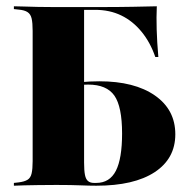

<svg xmlns="http://www.w3.org/2000/svg" viewBox="-20 -591 594 611"><path d="M83.9 -201.6V-492.7Q83.9 -518.5 80.6 -532.3Q77.4 -546 67.7 -552.4Q58.1 -558.9 38.7 -560.5L24.2 -562.1V-571Q37.9 -571 57.3 -570.2Q76.6 -569.4 101.2 -569Q125.8 -568.5 153.2 -568.5H166.1H289.5Q357.3 -568.5 402.4 -569.4Q447.6 -570.2 479 -571Q477.4 -537.1 478.6 -496.8Q479.8 -456.5 483.9 -409.7H474.2Q458.1 -456.5 430.2 -490.3Q402.4 -524.2 365.7 -541.9Q329 -559.7 282.3 -559.7H247.6V-201.6ZM153.2 -2.4Q125.8 -2.4 101.2 -2Q76.6 -1.6 57.3 -1.2Q37.9 -0.8 24.2 0V-8.9L38.7 -10.5Q58.1 -12.9 67.7 -19Q77.4 -25 80.6 -39.1Q83.9 -53.2 83.9 -78.2V-201.6H247.6V-73.4Q247.6 -48.4 250.4 -34.3Q253.2 -20.2 260.5 -14.5Q267.7 -8.9 279 -8.9H286.3Q329 -8.9 348.8 -47.6Q368.5 -86.3 368.5 -166.1Q368.5 -251.6 344 -286.7Q319.4 -321.8 260.5 -321.8Q243.5 -321.8 224.2 -319.8Q204.8 -317.7 191.9 -313.7V-322.6Q204.8 -326.6 235.5 -329.4Q266.1 -332.3 296 -332.3Q408.1 -332.3 473 -287.1Q537.9 -241.9 537.9 -163.7Q537.9 -86.3 472.2 -43.1Q406.5 0 286.3 0Q265.3 0 235.5 -1.2Q205.6 -2.4 166.1 -2.4Z"/></svg>

Font: Playfair 144pt SemiCondensed Black
Style: Regular
Weight: 900
Width: 4
Designer: Claus Eggers Sørensen
Foundry: Claus Eggers Sørensen
Version: Version 2.203